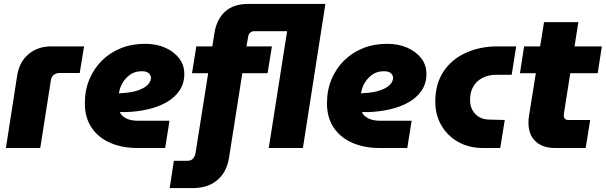

<svg xmlns="http://www.w3.org/2000/svg" viewBox="-20 -750 3070 973"><path d="M10 0 67 -367Q78 -436 124.5 -475.5Q171 -515 241 -515H406L384 -380H280Q264 -380 252 -370Q240 -360 238 -344L184 0Z M676 0Q599 0 539 -26Q479 -52 444.5 -102.5Q410 -153 410 -227Q410 -293 433 -348Q456 -403 497 -443.5Q538 -484 593.5 -506Q649 -528 715 -528Q772 -528 816.5 -508.5Q861 -489 887.5 -455Q914 -421 914 -375Q914 -327 889.5 -291Q865 -255 823.5 -231.5Q782 -208 729.5 -196Q677 -184 620 -182Q611 -182 603 -182Q595 -182 587 -182Q595 -163 618.5 -150.5Q642 -138 682 -138H839L817 0ZM582 -277Q585 -277 588 -277Q591 -277 594 -278Q638 -280 667.5 -288.5Q697 -297 714 -308.5Q731 -320 738 -332Q745 -344 745 -355Q745 -369 734 -379Q723 -389 698 -389Q664 -389 640 -372Q616 -355 601.5 -330.5Q587 -306 584 -283Q583 -281 582.5 -279.5Q582 -278 582 -277Z M840 203 861 65H929Q942 65 950.5 60Q959 55 964 46Q969 37 971 25L1035 -379H953L975 -515H1056L1067 -584Q1078 -652 1120.5 -691Q1163 -730 1237 -730H1629L1515 0H1342L1435 -592H1268Q1257 -592 1248.5 -585Q1240 -578 1238 -566L1229 -515H1358L1336 -379H1208L1141 47Q1130 121 1082 162Q1034 203 959 203Z M1903 0Q1826 0 1766 -26Q1706 -52 1671.5 -102.5Q1637 -153 1637 -227Q1637 -293 1660 -348Q1683 -403 1724 -443.5Q1765 -484 1820.5 -506Q1876 -528 1942 -528Q1999 -528 2043.5 -508.5Q2088 -489 2114.5 -455Q2141 -421 2141 -375Q2141 -327 2116.5 -291Q2092 -255 2050.5 -231.5Q2009 -208 1956.5 -196Q1904 -184 1847 -182Q1838 -182 1830 -182Q1822 -182 1814 -182Q1822 -163 1845.5 -150.5Q1869 -138 1909 -138H2066L2044 0ZM1809 -277Q1812 -277 1815 -277Q1818 -277 1821 -278Q1865 -280 1894.5 -288.5Q1924 -297 1941 -308.5Q1958 -320 1965 -332Q1972 -344 1972 -355Q1972 -369 1961 -379Q1950 -389 1925 -389Q1891 -389 1867 -372Q1843 -355 1828.5 -330.5Q1814 -306 1811 -283Q1810 -281 1809.5 -279.5Q1809 -278 1809 -277Z M2427 0Q2357 0 2302.5 -30.5Q2248 -61 2217 -114Q2186 -167 2186 -234Q2186 -325 2227.5 -387.5Q2269 -450 2341 -482.5Q2413 -515 2502 -515H2596L2573 -371H2494Q2456 -371 2425.5 -355.5Q2395 -340 2378.5 -311.5Q2362 -283 2362 -244Q2362 -214 2374.5 -191.5Q2387 -169 2409 -156.5Q2431 -144 2460 -144L2538 -142L2515 0Z M2793 0Q2729 0 2693.5 -34Q2658 -68 2658 -129Q2658 -146 2661 -164L2737 -638H2911L2840 -189Q2837 -171 2837 -164Q2837 -155 2842.5 -148.5Q2848 -142 2859 -142H2971L2948 0ZM2615 -379 2636 -515H3030L3009 -379Z"/></svg>

Font: MuseoModerno ExtraBold
Style: Italic
Weight: 800
Italic angle: -9°
Designer: Pablo Cosgaya, Héctor Gatti, Marcela Romero, and the Authors of The MuseoModerno Project.
Foundry: Omnibus-Type Team
Version: Version 1.003